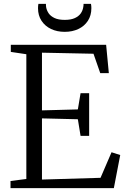

<svg xmlns="http://www.w3.org/2000/svg" viewBox="-20 -975 654 995"><path d="M116.5 -47.5V-694L36 -706V-743H530L544 -596H499.5L464.5 -696.5L197.5 -702V-403L383.5 -408L397.5 -492H442V-271H397.5L383.5 -357L197.5 -361.5V-44.5L501 -53.5L558 -186L603 -171.5L570 0H34.5V-37ZM315.5 -810Q275.5 -810 244.5 -824.8Q213.5 -839.5 195.2 -867.2Q177 -895 177 -932.5Q177 -938.5 177.5 -944Q178 -949.5 179 -955H218Q218 -952 218.2 -947.8Q218.5 -943.5 219 -938.5Q222 -921 232.2 -906Q242.5 -891 262.8 -881.5Q283 -872 315.5 -872Q348 -872 368.2 -881.5Q388.5 -891 398.8 -906Q409 -921 411.5 -938.5Q412.5 -943.5 412.8 -947.8Q413 -952 413 -955H451.5Q452.5 -949.5 453 -944Q453.5 -938.5 453.5 -932.5Q453.5 -895 435.5 -867.2Q417.5 -839.5 386.2 -824.8Q355 -810 315.5 -810Z"/></svg>

Font: Merriweather 48pt Light
Style: Regular
Weight: 300
Version: Version 2.100